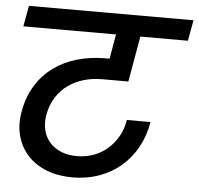

<svg xmlns="http://www.w3.org/2000/svg" viewBox="-51 -792 837 809"><g transform="rotate(5 367.5 -388.0)"><path d="M39 -740H735L719 -652H518L484 -459H373Q333 -459 296.5 -448.5Q260 -438 230.5 -417Q201 -396 180.5 -364Q160 -332 152 -289Q146 -253 153.5 -223.5Q161 -194 180 -172.5Q199 -151 228 -139Q257 -127 295 -127Q334 -127 367 -139.5Q400 -152 425.5 -174.5Q451 -197 468.5 -228Q486 -259 492 -297H592Q582 -238 555.5 -190Q529 -142 489.5 -108Q450 -74 397.5 -55Q345 -36 284 -36Q224 -36 176 -54.5Q128 -73 96 -107Q64 -141 50.5 -188.5Q37 -236 47 -293Q58 -356 87.5 -404Q117 -452 161 -484Q205 -516 261 -532Q317 -548 382 -548H397L415 -652H23Z"/></g></svg>

Font: SVN-Poppins Medium
Style: Italic
Weight: 500
Italic angle: -10°
Designer: Ninad Kale (Devanagari), Jonny Pinhorn (Latin)
Foundry: Indian Type Foundry
Version: Version 3.002 2017; ttfautohint (v1.8.3)